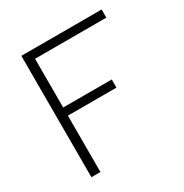

<svg xmlns="http://www.w3.org/2000/svg" viewBox="-162 -829 921 959"><g transform="rotate(-30 298.0 -350.0)"><path d="M92 0V-700H555V-653H144V-372H424V-325H144V0Z"/></g></svg>

Font: Red Hat Text VF
Style: Regular
Weight: 300
Designer: Pentagram, MCKL
Foundry: Pentagram, MCKL
Version: Version 1.023